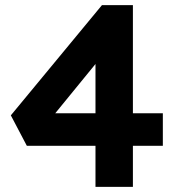

<svg xmlns="http://www.w3.org/2000/svg" viewBox="-20 -724 688 744"><path d="M350 0V-159H84L22 -277L375 -704H495V-285H611V-159H495V0ZM350 -285V-476L194 -285Z"/></svg>

Font: Our Lexend SemiBold
Style: Regular
Weight: 600
Designer: Bonnie Shaver-Troup, Thomas Jockin
Foundry: Lexend
Version: Version 1.007